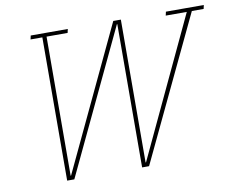

<svg xmlns="http://www.w3.org/2000/svg" viewBox="-77 -798 1097 898"><g transform="rotate(-10 472.0 -349.0)"><path d="M174 -680H118L122 -698H298L294 -680H194L192 -20H194L514 -698H550L548 -20H550L860 -680H760L764 -698H944L940 -680H884L561 0H528L530 -680H528L206 0H172Z"/></g></svg>

Font: IBM Plex Serif Thin
Style: Italic
Weight: 100
Italic angle: -14°
Designer: Mike Abbink, Paul van der Laan, Pieter van Rosmalen
Foundry: Bold Monday
Version: Version 3.001